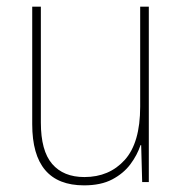

<svg xmlns="http://www.w3.org/2000/svg" viewBox="-20 -548 553 578"><path d="M428 -528V0H408L405 -111H403Q393 -81 372.5 -53.5Q352 -26 318 -8Q284 10 233 10Q77 10 77 -174V-528H103V-179Q103 -94 137 -54.5Q171 -15 234 -15Q309 -15 355.5 -66.5Q402 -118 402 -227V-528Z"/></svg>

Font: Noto Sans Myanmar SemiCondensed Thin
Style: Regular
Weight: 100
Width: 4
Designer: Monotype Design Team
Foundry: Monotype Imaging Inc.
Version: Version 2.107; ttfautohint (v1.8.4.7-5d5b)